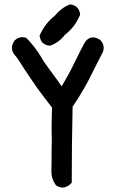

<svg xmlns="http://www.w3.org/2000/svg" viewBox="-20 -846 540 874"><path d="M275.4 -687.5Q249 -652.3 207 -637.7Q192.4 -639.6 185.1 -643.6Q177.7 -647.5 173.8 -651.4Q163.1 -663.1 160.2 -683.6Q183.6 -738.3 229.5 -774.4Q256.8 -808.6 297.9 -826.2Q339.8 -821.3 344.7 -781.2V-779.3Q322.3 -723.6 275.4 -687.5ZM214.8 -109.4V-157.2Q214.8 -179.7 215.8 -202.1Q214.8 -222.7 214.8 -258.8Q214.8 -294.9 216.8 -356.4Q171.9 -414.1 150.9 -443.4Q129.9 -472.7 119.1 -489.3Q96.7 -522.5 87.9 -536.1Q79.1 -549.8 75.2 -556.6Q66.4 -570.3 56.6 -584L53.7 -587.9Q34.2 -607.4 34.2 -627.9Q34.2 -644.5 46.9 -662.1Q62.5 -676.8 81.1 -676.8Q88.9 -676.8 99.6 -673.8Q139.6 -632.8 167 -586.9Q177.7 -566.4 202.1 -534.2Q239.3 -484.4 260.7 -453.1Q293 -506.8 315.9 -554.2Q338.9 -601.6 359.4 -640.6Q376 -675.8 403.3 -675.8Q418.9 -675.8 437.5 -663.1Q452.1 -646.5 452.1 -627.9Q452.1 -613.3 442.4 -597.7Q421.9 -558.6 407.7 -529.8Q393.6 -501 383.8 -481.9Q374 -462.9 362.3 -443.4Q339.8 -403.3 310.5 -360.4Q309.6 -275.4 307.6 -191.4Q307.6 -105.5 306.6 -14.6Q297.9 -4.9 293 -2Q278.3 7.8 264.2 7.8Q250 7.8 234.4 -2.9Q213.9 -31.2 213.9 -64.5Z"/></svg>

Font: JasonHandwriting2
Style: SemiBold
Weight: 600
Version: Version 1.04.7